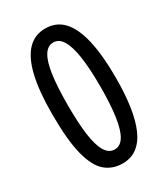

<svg xmlns="http://www.w3.org/2000/svg" viewBox="-182 -809 793 905"><g transform="rotate(-30 214.5 -357.0)"><path d="M387 -357Q387 -270 377 -202Q367 -134 346.5 -87Q326 -40 293 -15Q260 10 214 10Q160 10 121.5 -22Q83 -54 62 -134Q41 -214 41 -357Q41 -481 60 -562Q79 -643 117.5 -683.5Q156 -724 214 -724Q273 -724 311 -683.5Q349 -643 368 -561.5Q387 -480 387 -357ZM126 -357Q126 -259 135 -194.5Q144 -130 163.5 -98Q183 -66 214 -66Q245 -66 264.5 -98Q284 -130 293.5 -195Q303 -260 303 -357Q303 -454 293.5 -518.5Q284 -583 264.5 -615.5Q245 -648 214 -648Q183 -648 163.5 -616Q144 -584 135 -519.5Q126 -455 126 -357Z"/></g></svg>

Font: Noto Sans Thai ExtraCondensed
Style: Regular
Weight: 400
Width: 2
Designer: Monotype Design Team
Foundry: Monotype Imaging Inc.
Version: Version 2.002